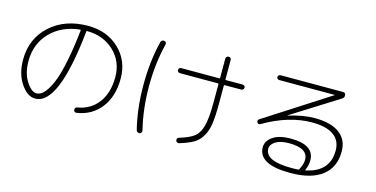

<svg xmlns="http://www.w3.org/2000/svg" viewBox="-79 -1172 3158 1614"><g transform="rotate(15 1500.0 -365.0)"><path d="M482.4 -669.9Q323.2 -653.3 226.6 -553.2Q129.9 -453.1 129.9 -301.8Q129.9 -199.2 174.3 -128.4Q218.8 -57.6 264.6 -57.6Q286.1 -57.6 307.1 -70.8Q328.1 -84 354.5 -124Q380.9 -164.1 403.8 -228Q426.8 -292 449.2 -404.8Q471.7 -517.6 487.3 -666Q487.3 -669.9 482.4 -669.9ZM264.6 -11.7Q196.3 -11.7 139.6 -95.7Q83 -179.7 83 -301.8Q83 -485.4 210.4 -601.6Q337.9 -717.8 540 -717.8Q704.1 -717.8 810.5 -616.7Q917 -515.6 917 -359.9Q917 -204.1 840.3 -105Q763.7 -5.9 632.8 13.7Q610.4 16.6 607.4 -5.9Q606.4 -14.6 611.8 -22Q617.2 -29.3 626 -31.2Q740.2 -49.8 805.2 -136.7Q870.1 -223.6 870.1 -359.9Q870.1 -496.1 776.4 -584.5Q682.6 -672.9 540 -672.9Q535.2 -672.9 535.2 -668Q467.8 -11.7 264.6 -11.7Z M1384.8 -533.2Q1376 -533.2 1369.6 -539.6Q1363.3 -545.9 1363.3 -555.2Q1363.3 -564.5 1369.6 -570.8Q1376 -577.1 1384.8 -577.1H1717.8Q1722.7 -577.1 1722.7 -582V-750Q1722.7 -759.8 1730 -766.6Q1737.3 -773.4 1747.1 -773.4Q1756.8 -773.4 1763.2 -766.6Q1769.5 -759.8 1769.5 -750V-582Q1769.5 -577.1 1775.4 -577.1H1919.9Q1928.7 -577.1 1935.5 -570.8Q1942.4 -564.5 1942.4 -555.2Q1942.4 -545.9 1935.5 -539.6Q1928.7 -533.2 1919.9 -533.2H1775.4Q1770.5 -533.2 1769.5 -528.3V-368.2Q1769.5 -261.7 1760.3 -196.8Q1751 -131.8 1723.6 -84.5Q1696.3 -37.1 1651.9 -11.2Q1607.4 14.6 1532.2 37.1Q1523.4 40 1514.6 35.6Q1505.9 31.2 1502.9 22.5Q1500 14.6 1503.9 5.4Q1507.8 -3.9 1516.6 -5.9Q1605.5 -32.2 1646 -64Q1686.5 -95.7 1704.6 -164.1Q1722.7 -232.4 1722.7 -368.2V-528.3Q1722.7 -533.2 1717.8 -533.2ZM1189.5 42Q1179.7 43.9 1170.4 38.1Q1161.1 32.2 1159.2 22.5Q1115.2 -152.3 1115.2 -359.9Q1115.2 -567.4 1159.2 -742.2Q1161.1 -752 1169.9 -757.8Q1178.7 -763.7 1189.5 -761.7Q1199.2 -760.7 1204.1 -752.4Q1209 -744.1 1207 -735.4Q1163.1 -558.6 1163.1 -360.4Q1163.1 -162.1 1207 14.6Q1209 23.4 1204.1 32.2Q1199.2 41 1189.5 42Z M2563.5 -11.7Q2591.8 -64.5 2590.8 -102.5Q2590.8 -201.2 2427.7 -202.1Q2350.6 -202.1 2309.1 -175.8Q2267.6 -149.4 2267.6 -113.3Q2267.6 -5.9 2497.1 -5.9Q2536.1 -5.9 2554.7 -7.8Q2562.5 -7.8 2563.5 -11.7ZM2150.4 -294.9Q2132.8 -284.2 2123 -301.8Q2112.3 -319.3 2129.9 -331.1L2688.5 -690.4Q2689.5 -691.4 2689.5 -692.4Q2689.5 -693.4 2688.5 -693.4H2208Q2199.2 -693.4 2192.4 -699.2Q2185.5 -705.1 2185.5 -713.9Q2185.5 -722.7 2192.4 -729Q2199.2 -735.4 2208 -735.4H2752Q2773.4 -735.4 2775.4 -714.4Q2777.3 -693.4 2759.8 -681.6L2351.6 -424.8V-423.8Q2351.6 -422.9 2352.5 -422.9Q2479.5 -461.9 2578.1 -461.9Q2720.7 -461.9 2795.4 -406.7Q2870.1 -351.6 2870.1 -248Q2870.1 -110.4 2774.4 -36.6Q2678.7 37.1 2497.1 37.1Q2219.7 37.1 2219.7 -113.3Q2219.7 -167 2273.9 -205.1Q2328.1 -243.2 2429.7 -243.2Q2634.8 -243.2 2634.8 -107.4Q2634.8 -66.4 2614.3 -19.5Q2613.3 -16.6 2616.2 -16.6Q2819.3 -57.6 2819.3 -243.2Q2819.3 -330.1 2755.9 -375.5Q2692.4 -420.9 2567.4 -420.9Q2367.2 -420.9 2150.4 -294.9Z"/></g></svg>

Font: Rounded-L Mgen+ 1m light
Style: Regular
Weight: 200
Designer: [Source Han Sans]
Ryoko NISHIZUKA  (kana & ideographs); Paul D. Hunt (Latin, Greek & Cyrillic); Wenlong ZHANG  (bopomofo
Version: Version 1.059.20150602